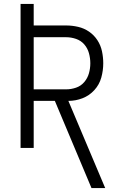

<svg xmlns="http://www.w3.org/2000/svg" viewBox="-20 -755 616 980"><path d="M447 205H517L329 -240Q366 -240 401 -253.5Q436 -267 461.5 -295Q487 -323 497 -359Q507 -395 507 -432Q507 -463 500.5 -493.5Q494 -524 477 -550Q460 -576 434.5 -593.5Q409 -611 378.5 -618Q348 -625 318 -625H152V-735H85V0H152V-240H260ZM152 -299V-565H318Q343 -565 368 -556.5Q393 -548 410 -528.5Q427 -509 434 -483.5Q441 -458 441 -432Q441 -406 434 -381Q427 -356 410 -336Q393 -316 368 -307.5Q343 -299 318 -299Z"/></svg>

Font: Iosevka Sparkle Light
Style: Regular
Weight: 300
Designer: Belleve Invis
Foundry: Belleve Invis
Version: Version 4.5.0; ttfautohint (v1.8.3)